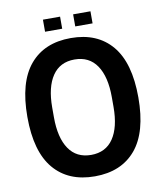

<svg xmlns="http://www.w3.org/2000/svg" viewBox="-90 -886 818 971"><g transform="rotate(-10 319.0 -401.0)"><path d="M319 12Q183 12 108.5 -76.5Q34 -165 34 -343Q34 -521 108.5 -609.5Q183 -698 319 -698Q455 -698 529.5 -609.5Q604 -521 604 -343Q604 -165 529.5 -76.5Q455 12 319 12ZM319 -98Q394 -98 433 -155.5Q472 -213 472 -318V-368Q472 -473 433 -530.5Q394 -588 319 -588Q244 -588 205 -530.5Q166 -473 166 -368V-318Q166 -213 205 -155.5Q244 -98 319 -98ZM197 -752V-814H285V-752ZM352 -752V-814H441V-752Z"/></g></svg>

Font: AXENEO7
Style: Regular
Weight: 400
Designer: Hector Gatti, Simon Guibord
Foundry: Omnibus-Type, Jean-Christophe Thérien
Version: Version 1.000